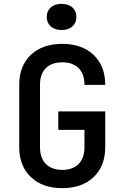

<svg xmlns="http://www.w3.org/2000/svg" viewBox="-20 -968 640 998"><path d="M304 10Q201 10 140.5 -47.5Q80 -105 80 -203V-527Q80 -626 140.5 -683Q201 -740 304 -740Q406 -740 466.5 -682.5Q527 -625 527 -527H419Q419 -584 388.5 -614Q358 -644 304 -644Q249 -644 218.5 -614Q188 -584 188 -528V-203Q188 -146 218.5 -115.5Q249 -85 304 -85Q358 -85 388.5 -115.5Q419 -146 419 -203V-293H283V-389H527V-203Q527 -105 466.5 -47.5Q406 10 304 10ZM300 -812Q265 -812 244 -830.5Q223 -849 223 -880Q223 -911 244 -929.5Q265 -948 300 -948Q335 -948 356 -929.5Q377 -911 377 -880Q377 -849 356 -830.5Q335 -812 300 -812Z"/></svg>

Font: JetBrains Mono NL SemiBold
Style: Regular
Weight: 600
Designer: Philipp Nurullin, Konstantin Bulenkov
Foundry: JetBrains
Version: Version 2.304; ttfautohint (v1.8.4.7-5d5b)